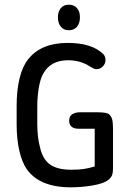

<svg xmlns="http://www.w3.org/2000/svg" viewBox="-20 -789 556 819"><path d="M384 -79Q358 -71 336 -68Q314 -65 284 -65Q226 -65 194.5 -86.5Q163 -108 151 -159Q145 -181 142 -206.5Q139 -232 139 -259V-333Q139 -376 145.5 -414.5Q152 -453 164 -474Q195 -532 271 -532Q324 -532 366 -504Q374 -499 379.5 -496.5Q385 -494 392 -494Q407 -494 418.5 -505.5Q430 -517 430 -533Q430 -548 421 -558Q372 -606 269 -606Q155 -606 100 -536Q76 -506 63.5 -455Q51 -404 51 -337V-259Q51 -197 62 -148Q73 -99 93 -69Q148 10 281 10Q330 10 375.5 2Q421 -6 440 -20Q452 -29 457 -39.5Q462 -50 462 -73V-238Q462 -254 460.5 -268.5Q459 -283 453 -292Q446 -305 431 -307.5Q416 -310 399 -310H320Q302 -310 288.5 -302Q275 -294 275 -273Q275 -258 285 -249Q295 -240 313 -240H384ZM273 -769Q252 -769 239.5 -754.5Q227 -740 227 -715Q227 -690 239.5 -675Q252 -660 273 -660Q296 -660 308.5 -675Q321 -690 321 -715Q321 -740 308.5 -754.5Q296 -769 273 -769Z"/></svg>

Font: Beiruti Medium
Style: Regular
Weight: 500
Designer: Arlette Boutros
Foundry: Boutros
Version: Version 1.41